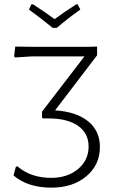

<svg xmlns="http://www.w3.org/2000/svg" viewBox="-20 -854 541 882"><path d="M337 -834 349 -810Q292 -770 241 -726H222Q166 -772 113 -810L124 -834H132Q182 -802 231 -766Q269 -795 330 -834ZM216 8Q108 8 42 -48L53 -88L60 -90Q121 -37 215 -37Q290 -37 338.5 -77.5Q387 -118 387 -181Q387 -242 338.5 -276Q290 -310 203 -310H177L173 -315V-341L368 -595H127L49 -590L45 -596L50 -640L129 -639H384L426 -640V-600L233 -347Q330 -341 384.5 -297Q439 -253 439 -179Q439 -97 377 -44.5Q315 8 216 8Z"/></svg>

Font: Alegreya Sans SC Light
Style: Regular
Weight: 300
Designer: Juan Pablo del Peral
Foundry: Huerta Tipografica
Version: Version 2.007